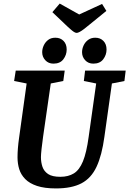

<svg xmlns="http://www.w3.org/2000/svg" viewBox="-20 -1043 723 1074"><path d="M293 11Q229 11 187 -3Q145 -17 121 -41.5Q97 -66 87.5 -97Q78 -128 78 -163Q78 -211 87 -274L129 -576L59 -590L68 -648H342L334 -590L264 -576L221 -278Q216 -243 212.5 -210.5Q209 -178 209 -164Q209 -135 217.5 -110Q226 -85 249 -69.5Q272 -54 318 -54Q362 -54 393 -73Q424 -92 444 -140.5Q464 -189 476 -278L518 -576L449 -590L456 -648H683L676 -590L606 -576L564 -278Q550 -174 520 -110Q490 -46 435.5 -17.5Q381 11 293 11ZM502 -687Q474 -687 456.5 -706Q439 -725 439 -751Q439 -770 447.5 -788.5Q456 -807 472.5 -819.5Q489 -832 513 -832Q541 -832 558.5 -814Q576 -796 576 -766Q576 -736 557.5 -711.5Q539 -687 502 -687ZM279 -687Q251 -687 233.5 -706Q216 -725 216 -751Q216 -770 224.5 -788.5Q233 -807 249 -819.5Q265 -832 290 -832Q318 -832 335.5 -814Q353 -796 353 -766Q353 -736 334.5 -711.5Q316 -687 279 -687ZM409 -859Q402 -859 393.5 -864.5Q385 -870 375.5 -878.5Q366 -887 356 -896L273 -975L314 -1023L423 -962L551 -1021L575 -982L484 -908Q465 -892 450.5 -881Q436 -870 425.5 -864.5Q415 -859 409 -859Z"/></svg>

Font: Faustina Light
Style: Bold Italic
Weight: 700
Italic angle: -8°
Version: Version 1.200